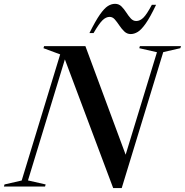

<svg xmlns="http://www.w3.org/2000/svg" viewBox="-60 -950 942 978"><path d="M771.5 -684.5 560 8H516.5L270.5 -647.5L82.5 -31L172.5 -10.5L169.5 0H-40L-37 -10.5L50.5 -30.5L246.5 -673L161.5 -704.5L164.5 -715H375L580 -162L739.5 -684L649.5 -704.5L652.5 -715H862L858.5 -704.5ZM735 -925.5Q705 -862.5 682.5 -830.5Q660 -798.5 641.8 -787.5Q623.5 -776.5 606 -776.5Q587 -776.5 573.2 -789.8Q559.5 -803 548 -820.2Q536.5 -837.5 525 -850.8Q513.5 -864 498.5 -864Q480 -864 462.5 -847.2Q445 -830.5 416.5 -781.5H395.5Q426.5 -844 449 -876Q471.5 -908 489.5 -919.2Q507.5 -930.5 526 -930.5Q545.5 -930.5 558.8 -917.2Q572 -904 583 -886.8Q594 -869.5 606 -856.2Q618 -843 634 -843Q653 -843 670.2 -859.8Q687.5 -876.5 713.5 -925.5Z"/></svg>

Font: Newsreader Display Medium
Style: Italic
Weight: 500
Italic angle: -17°
Designer: Hugues Gentile
Foundry: Production Type
Version: Version 1.001